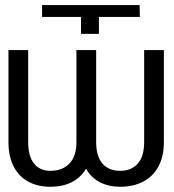

<svg xmlns="http://www.w3.org/2000/svg" viewBox="-20 -712 674 742"><path d="M142.6 -646.5V-692.4H519.5L520.5 -646.5H362.3V-581.1H293V-646.5ZM351.6 -518.6V-163.1Q351.6 -107.9 376 -79.8Q400.4 -51.8 444.3 -51.8Q487.8 -51.8 512.5 -79.8Q537.1 -107.9 537.1 -163.1V-518.6H613.3V-163.1Q613.3 -106.9 592 -68.1Q570.8 -29.3 532.7 -9.8Q494.6 9.8 444.3 9.8Q399.9 9.8 366 -7.8Q332 -25.4 312.5 -60.1Q292 -25.4 256.8 -7.8Q221.7 9.8 174.8 9.8Q126.5 9.8 89.8 -9.8Q53.2 -29.3 33 -68.1Q12.7 -106.9 12.7 -163.1V-518.6H88.9V-163.1Q88.9 -107.9 111.6 -79.8Q134.3 -51.8 174.8 -51.8Q221.2 -51.8 248.3 -80.1Q275.4 -108.4 275.4 -163.1V-518.6Z"/></svg>

Font: Pretendard JP Light
Style: Regular
Weight: 300
Designer: Base glyphs from Inter by Rasmus Andersson; Hangeul glyphs from Noto Sans CJK(Source Han Sans) by Jang Soo-young and Kan
Foundry: Kil Hyung-jin
Version: Version 1.309